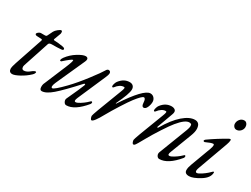

<svg xmlns="http://www.w3.org/2000/svg" viewBox="-53 -1090 2074 1584"><g transform="rotate(30 984.0 -298.0)"><path d="M229 -68Q194 -35 149 -10.5Q104 14 82 14Q49 14 49 -23Q49 -36 63 -79L153 -346Q157 -358 143 -358L103 -360Q85 -361 85 -374Q85 -376 89.5 -381.5Q94 -387 102.5 -392.5Q111 -398 119 -398H155Q165 -398 169.5 -401Q174 -404 179 -416L199 -457Q207 -472 226 -487Q245 -502 253 -502Q263 -502 263.5 -488Q264 -474 261 -470L239 -411Q237 -405 240 -402.5Q243 -400 252 -400Q279 -400 327 -392Q350 -388 350 -377Q350 -366 331 -365Q301 -362 245 -362Q219 -362 214 -348L132 -99Q127 -85 131.5 -72Q136 -59 150 -59Q155 -59 160 -60Q165 -61 168.5 -62Q172 -63 177.5 -65.5Q183 -68 185.5 -69.5Q188 -71 194 -75Q200 -79 201.5 -80.5Q203 -82 210 -87Q217 -92 218 -93Q242 -108 246 -98Q246 -84 229 -68Z M571 -36Q632 -167 645 -203Q649 -214 644 -216Q639 -218 633 -211Q520 -87 461.5 -36.5Q403 14 363 14Q345 14 343 -11Q341 -36 351 -55L441 -270Q444 -278 446 -283Q448 -288 451.5 -297.5Q455 -307 457 -313Q459 -319 460.5 -325.5Q462 -332 461.5 -335.5Q461 -339 459 -339Q447 -339 381 -280Q379 -278 373.5 -279Q368 -280 368 -283Q368 -297 380 -313Q414 -359 462 -388.5Q510 -418 535 -418Q551 -418 556 -407Q561 -396 550 -373L429 -104Q419 -82 417.5 -67Q416 -52 426 -50Q445 -50 528 -136Q586 -196 652 -282.5Q718 -369 733 -396Q743 -414 755 -414Q776 -414 776 -391Q776 -380 763 -350L648 -86Q631 -47 651 -47Q665 -47 691 -63.5Q717 -80 733.5 -94.5Q750 -109 759 -118Q760 -119 762 -119Q771 -119 771 -110Q771 -104 766 -96Q675 14 597 14Q582 14 573 -3.5Q564 -21 571 -36Z M1052 -298Q1028 -267 984.5 -198.5Q941 -130 912 -78Q860 17 840 17Q833 17 828 5Q823 -7 823 -17Q823 -24 845 -84L932 -312Q937 -324 939 -331.5Q941 -339 942 -345Q943 -351 941 -353.5Q939 -356 934 -356Q897 -356 862 -310Q858 -305 853 -306Q848 -307 847 -314Q846 -323 851.5 -339.5Q857 -356 864 -364Q903 -414 957 -414Q978 -414 990 -402Q1002 -390 1002 -369Q1002 -328 946 -212Q942 -205 944.5 -203.5Q947 -202 950 -208Q1089 -419 1151 -419Q1173 -419 1187 -403Q1201 -387 1201 -366Q1201 -341 1189.5 -314.5Q1178 -288 1159 -288Q1141 -288 1139 -323Q1137 -364 1120 -364Q1103 -364 1052 -298Z M1457 -36 1562 -309Q1572 -336 1571.5 -350.5Q1571 -365 1565.5 -368Q1560 -371 1550 -372Q1510 -374 1447 -297Q1422 -267 1377.5 -198.5Q1333 -130 1304 -78Q1260 2 1250 12Q1244 17 1238 17Q1231 17 1226 5Q1221 -7 1221 -17Q1221 -24 1243 -84L1330 -312Q1335 -324 1337 -331.5Q1339 -339 1340 -345Q1341 -351 1339 -353.5Q1337 -356 1332 -356Q1295 -356 1260 -310Q1256 -305 1251 -306Q1246 -307 1245 -314Q1244 -323 1249.5 -339.5Q1255 -356 1262 -364Q1300 -413 1355 -414Q1379 -414 1391.5 -401.5Q1404 -389 1393 -360L1339 -212Q1336 -205 1340.5 -203.5Q1345 -202 1348 -208Q1407 -309 1467.5 -361.5Q1528 -414 1579 -414Q1600 -414 1613 -401.5Q1626 -389 1628.5 -359.5Q1631 -330 1612 -282L1537 -86Q1522 -50 1542 -50Q1556 -50 1581.5 -66Q1607 -82 1623 -95.5Q1639 -109 1648 -118Q1649 -119 1651 -119Q1659 -119 1659 -110Q1659 -102 1655 -96Q1564 14 1483 14Q1468 14 1459 -2Q1450 -18 1457 -36Z M1934 -613Q1949 -613 1958.5 -600Q1968 -587 1968 -570Q1968 -547 1951.5 -530Q1935 -513 1913 -513Q1898 -513 1888 -525Q1878 -537 1878 -552Q1878 -576 1894 -594.5Q1910 -613 1934 -613ZM1735 -76 1807 -270Q1824 -318 1807 -318Q1789 -318 1740 -295Q1737 -293 1731 -295Q1725 -297 1725 -300Q1725 -308 1734 -315Q1813 -371 1897 -418Q1916 -428 1916 -414Q1916 -398 1906 -370L1803 -86Q1796 -67 1796 -57Q1796 -41 1808 -41Q1822 -41 1849.5 -59.5Q1877 -78 1893 -92.5Q1909 -107 1920 -118Q1922 -120 1924 -120Q1930 -120 1930 -115Q1930 -64 1866.5 -25Q1803 14 1766 14Q1723 14 1723 -21Q1723 -45 1735 -76Z"/></g></svg>

Font: EB Garamond 12
Style: Italic
Weight: 400
Italic angle: -17°
Version: Version 0.016; ttfautohint (v1.8.4)